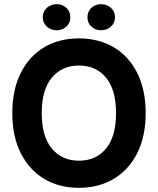

<svg xmlns="http://www.w3.org/2000/svg" viewBox="-20 -887 756 920"><path d="M358 13Q263 13 191.5 -30Q120 -73 79.5 -153Q39 -233 39 -345Q39 -457 79.5 -537.5Q120 -618 191.5 -660.5Q263 -703 358 -703Q453 -703 525 -660.5Q597 -618 637.5 -537.5Q678 -457 678 -345Q678 -233 637.5 -153Q597 -73 525 -30Q453 13 358 13ZM358 -117Q440 -117 488 -175Q536 -233 536 -345Q536 -457 488 -515Q440 -573 358 -573Q277 -573 228.5 -515Q180 -457 180 -345Q180 -233 228.5 -175Q277 -117 358 -117ZM464 -742Q437 -742 418 -759.5Q399 -777 399 -804Q399 -832 418 -849.5Q437 -867 464 -867Q492 -867 511.5 -849.5Q531 -832 531 -804Q531 -777 511.5 -759.5Q492 -742 464 -742ZM252 -742Q224 -742 204.5 -759.5Q185 -777 185 -804Q185 -832 204.5 -849.5Q224 -867 252 -867Q279 -867 298 -849.5Q317 -832 317 -804Q317 -777 298 -759.5Q279 -742 252 -742Z"/></svg>

Font: Radio Canada Big SemiBold
Style: Regular
Weight: 600
Designer: Étienne Aubert Bonn
Foundry: Coppers and Brasses
Version: Version 1.001